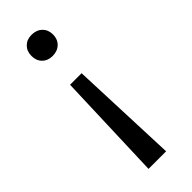

<svg xmlns="http://www.w3.org/2000/svg" viewBox="-223 -496 718 718"><g transform="rotate(-45 135.5 -137.0)"><path d="M127 -469Q153 -469 169 -453.5Q185 -438 185 -413Q185 -388 169 -372.5Q153 -357 127 -357Q102 -357 86.5 -372.5Q71 -388 71 -413Q71 -438 86.5 -453.5Q102 -469 127 -469ZM158 -235 175 195H82L97 -235Z"/></g></svg>

Font: EauTest Medium
Style: Regular
Weight: 500
Designer: Christian Thalmann (Catharsis Fonts)
Version: Version 0.001;PS 000.001;hotconv 1.0.88;makeotf.lib2.5.64775